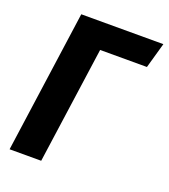

<svg xmlns="http://www.w3.org/2000/svg" viewBox="-129 -786 773 879"><g transform="rotate(20 258.0 -346.5)"><path d="M516 -693 481 -569H253L173 0H19L116 -693Z"/></g></svg>

Font: Fira Sans Condensed
Style: Bold Italic
Weight: 700
Width: 3
Italic angle: -8°
Designer: Carrois Corporate & Edenspiekermann AG
Foundry: Carrois Corporate GbR & Edenspiekermann AG
Version: Version 4.203